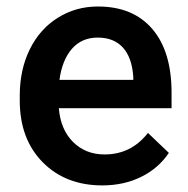

<svg xmlns="http://www.w3.org/2000/svg" viewBox="-20 -558 577 588"><path d="M293.5 9.8Q180.7 9.8 110.6 -61.3Q40.5 -132.3 40.5 -250.5V-265.1Q40.5 -344.2 71 -406.5Q101.6 -468.8 156.7 -503.4Q211.9 -538.1 279.8 -538.1Q387.7 -538.1 446.5 -469.2Q505.4 -400.4 505.4 -274.4V-226.6H160.2Q165.5 -161.1 203.9 -123Q242.2 -85 300.3 -85Q381.8 -85 433.1 -150.9L497.1 -89.8Q465.3 -42.5 412.4 -16.4Q359.4 9.8 293.5 9.8ZM279.3 -442.9Q230.5 -442.9 200.4 -408.7Q170.4 -374.5 162.1 -313.5H388.2V-322.3Q384.3 -381.8 356.4 -412.4Q328.6 -442.9 279.3 -442.9Z"/></svg>

Font: f629545970084
Style: Regular
Weight: 500
Designer: Google
Version: Version 2.137; 2017